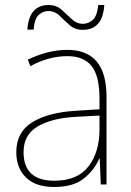

<svg xmlns="http://www.w3.org/2000/svg" viewBox="-20 -736 523 766"><path d="M377 -275V-220Q377 -129 333 -72Q289 -15 197 -15Q74 -15 74 -129Q74 -199 131 -232Q188 -265 284 -270ZM249 -537Q207 -537 167.5 -526.5Q128 -516 91 -498L101 -472Q174 -512 249 -512Q314 -512 345.5 -472.5Q377 -433 377 -343V-300L281 -294Q170 -287 107.5 -247.5Q45 -208 45 -129Q45 -66 83.5 -28Q122 10 196 10Q272 10 314 -23.5Q356 -57 376 -103H378L382 0H405V-350Q405 -537 249 -537ZM396 -716H372Q367 -670 349 -655.5Q331 -641 311 -641Q286 -641 266.5 -659.5Q247 -678 226 -697Q205 -716 174 -716Q96 -716 89 -618H114Q118 -663 135.5 -677.5Q153 -692 172 -692Q199 -692 218 -673Q237 -654 258 -635.5Q279 -617 310 -617Q390 -617 396 -716Z"/></svg>

Font: Noto Sans Display Thin
Style: Regular
Weight: 250
Designer: Monotype Design Team
Foundry: Monotype Imaging Inc.
Version: Version 1.900